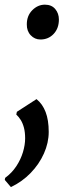

<svg xmlns="http://www.w3.org/2000/svg" viewBox="-43 -534 288 802"><path d="M2.5 247.5 -23 217.5 -21.5 209Q6.5 188.5 25 160.5Q43.5 132.5 52.8 101.8Q62 71 62 44Q62 18.5 57 -0.5Q52 -19.5 43.5 -33Q35 -46.5 25 -55.5L27.5 -67L109.5 -120Q134.5 -100 147.5 -66.2Q160.5 -32.5 160.5 17Q160.5 62.5 140.5 107.2Q120.5 152 84.8 188.8Q49 225.5 2.5 247.5ZM69 -432.5Q69 -468.5 92 -491.5Q115 -514.5 144.5 -514.5Q172.5 -514.5 187.8 -496.2Q203 -478 203 -452.5Q203 -415.5 181 -392.2Q159 -369 126 -369Q102 -369 85.2 -386.8Q68.5 -404.5 69 -432.5Z"/></svg>

Font: Merriweather 48pt SemiBold
Style: Italic
Weight: 600
Italic angle: -7.8°
Designer: Eben Sorkin
Foundry: Eben Sorkin
Version: Version 2.101